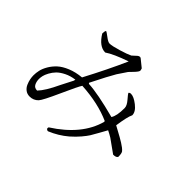

<svg xmlns="http://www.w3.org/2000/svg" viewBox="-164 -975 1248 1248"><g transform="rotate(45 460.0 -350.5)"><path d="M647 -427Q647 -449 621.5 -478.5Q596 -508 594 -514Q599 -522 611 -522Q637 -522 676 -491.5Q715 -461 715 -429Q700 -400 687 -309Q693 -305 725.5 -288Q758 -271 789.5 -251.5Q821 -232 834 -216Q842 -205 842 -174Q836 -160 808 -160L717 -225Q694 -239 673 -249Q662 -230 643.5 -196Q625 -162 614 -144.5Q603 -127 579.5 -99Q556 -71 523 -42Q469 4 401 32Q388 32 384 20L386 11Q572 -108 616 -269L615 -276Q504 -326 350 -335Q336 -315 284.5 -200.5Q233 -86 216 -68Q192 -43 157 -43Q134 -43 117.5 -55.5Q101 -68 92.5 -87.5Q84 -107 80.5 -125Q77 -143 77 -159Q77 -181 82.5 -205.5Q88 -230 104.5 -258Q121 -286 146 -309Q171 -332 213.5 -349.5Q256 -367 310 -372Q393 -529 451 -660Q347 -624 302 -593Q246 -593 201 -667Q201 -688 207 -696Q214 -695 240.5 -674.5Q267 -654 281 -654Q303 -654 357.5 -670.5Q412 -687 436 -699L468 -728Q476 -733 482 -733Q487 -733 491 -730L543 -688Q547 -676 547 -671Q547 -661 522.5 -635.5Q498 -610 497 -609L454 -545Q428 -502 367 -380L371 -374Q457 -370 627 -325Q647 -354 647 -427ZM290 -331Q250 -326 218 -310Q186 -294 168 -275.5Q150 -257 138 -234.5Q126 -212 122.5 -196Q119 -180 119 -167Q119 -143 129 -124Q139 -105 164 -105Q201 -143 245 -237L287 -319Q288 -324 290 -331Z"/></g></svg>

Font: cwTeXMing
Style: Medium
Weight: 500
Version: Version 1.17